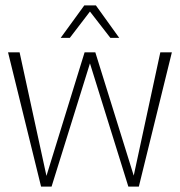

<svg xmlns="http://www.w3.org/2000/svg" viewBox="-20 -695 670 715"><path d="M620 -500 497 0H458L315 -459L172 0H133L10 -500H53L153 -40L295 -500H335L478 -41L577 -500ZM294 -675H337L424 -554H391L315 -652L240 -554H206Z"/></svg>

Font: Sarabun Thin
Style: Regular
Weight: 250
Designer: Suppakit Chalermlarp | Katatrad Co.,Ltd.
Foundry: Cadson Demak Co.,Ltd.
Version: Version 1.000; ttfautohint (v1.6)